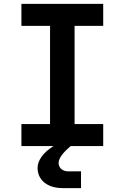

<svg xmlns="http://www.w3.org/2000/svg" viewBox="-20 -750 640 986"><path d="M90 0H255C201 34 173 74 173 113C173 173 222 216 301 216H396V130H331C300 130 281 111 281 87C281 66 298 40 332 10L343 0H510V-113H363V-617H510V-730H90V-617H237V-113H90Z"/></svg>

Font: JetBrains Mono
Style: Bold
Weight: 558
Monospace: yes
Designer: Philipp Nurullin, Konstantin Bulenkov
Foundry: JetBrains
Version: Version 2.305